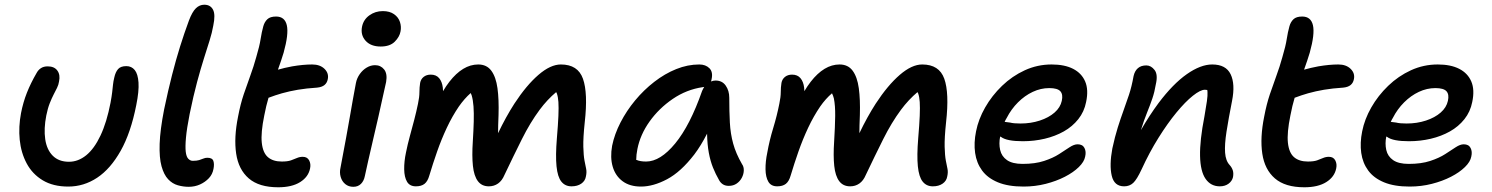

<svg xmlns="http://www.w3.org/2000/svg" viewBox="-20 -780 6318 813"><path d="M269 10Q205 10 161 -16.5Q117 -43 93 -88Q69 -133 63.5 -188Q58 -243 69 -301Q78 -347 94 -387.5Q110 -428 135 -471Q142 -484 153.5 -491.5Q165 -499 182 -499Q210 -499 223 -481Q236 -463 230 -435Q228 -421 221.5 -408Q215 -395 207 -379.5Q199 -364 190.5 -342.5Q182 -321 176 -291Q165 -235 171.5 -190.5Q178 -146 203.5 -120.5Q229 -95 272 -95Q311 -95 345 -122.5Q379 -150 405.5 -206Q432 -262 448 -345Q453 -372 455 -389.5Q457 -407 458.5 -421.5Q460 -436 464 -452Q469 -475 480 -487.5Q491 -500 515 -500Q537 -500 550.5 -483.5Q564 -467 566.5 -430.5Q569 -394 557 -335Q534 -218 491 -141.5Q448 -65 391.5 -27.5Q335 10 269 10Z M779 11Q756 11 733 4.5Q710 -2 692 -21Q674 -40 664 -76Q654 -112 656 -171Q658 -230 675 -317Q692 -398 708.5 -462.5Q725 -527 742.5 -583Q760 -639 780 -693Q794 -730 809.5 -745Q825 -760 845 -760Q871 -760 882 -739Q893 -718 883 -671Q878 -642 867.5 -608.5Q857 -575 843.5 -532.5Q830 -490 814.5 -432.5Q799 -375 783 -297Q771 -236 767.5 -197.5Q764 -159 766.5 -137.5Q769 -116 777.5 -107.5Q786 -99 796 -99Q813 -99 823 -102Q833 -105 841 -108.5Q849 -112 858 -112Q879 -112 883.5 -98.5Q888 -85 884 -65Q880 -42 864.5 -25.5Q849 -9 827 1Q805 11 779 11Z M1158 13Q1077 13 1033.5 -24.5Q990 -62 980 -129.5Q970 -197 988 -286Q998 -339 1012 -380.5Q1026 -422 1040 -460Q1054 -498 1065 -538Q1079 -585 1083.5 -614.5Q1088 -644 1095 -669Q1100 -687 1112 -698.5Q1124 -710 1149 -710Q1186 -710 1194.5 -673Q1203 -636 1181 -557Q1170 -521 1159 -491Q1158 -487 1157 -485Q1185 -493 1217 -499Q1264 -507 1302 -507Q1335 -507 1354 -488.5Q1373 -470 1368 -445Q1365 -429 1354 -420Q1343 -411 1323 -409Q1277 -406 1241.5 -400Q1206 -394 1174 -385Q1146 -377 1117 -366Q1107 -333 1099 -291Q1084 -218 1088.5 -175.5Q1093 -133 1114.5 -114.5Q1136 -96 1173 -96Q1198 -96 1212 -101Q1226 -106 1237.5 -111Q1249 -116 1262 -116Q1281 -116 1289 -101Q1297 -86 1293 -67Q1286 -31 1251 -9Q1216 13 1158 13Z M1476 11Q1456 11 1442 -0.5Q1428 -12 1422.5 -31Q1417 -50 1422 -71Q1436 -145 1445.5 -196.5Q1455 -248 1461.5 -286Q1468 -324 1474 -357.5Q1480 -391 1487 -428Q1491 -449 1503.5 -466.5Q1516 -484 1533 -494Q1550 -504 1568 -504Q1592 -504 1606.5 -486Q1621 -468 1615 -433Q1610 -412 1601.5 -372.5Q1593 -333 1582 -284.5Q1571 -236 1559.5 -187.5Q1548 -139 1539 -98.5Q1530 -58 1525 -35Q1521 -14 1508.5 -1.5Q1496 11 1476 11ZM1592 -583Q1550 -583 1528 -607.5Q1506 -632 1513 -667Q1519 -697 1544 -715Q1569 -733 1601 -733Q1630 -733 1648.5 -720Q1667 -707 1673.5 -687Q1680 -667 1676 -647Q1672 -624 1651.5 -603.5Q1631 -583 1592 -583Z M1741 9Q1715 9 1703.5 -10.5Q1692 -30 1691.5 -63Q1691 -96 1699 -134Q1706 -169 1715.5 -203.5Q1725 -238 1734 -272.5Q1743 -307 1750 -341Q1756 -369 1756 -389.5Q1756 -410 1759 -429Q1762 -445 1774 -454.5Q1786 -464 1804 -464Q1827 -464 1839.5 -449Q1852 -434 1855 -409Q1856 -402 1856 -394Q1869 -416 1883 -434Q1911 -470 1941.5 -488.5Q1972 -507 2005 -507Q2041 -507 2060.5 -480.5Q2080 -454 2086.5 -406.5Q2093 -359 2091 -293Q2089 -246 2089 -216Q2122 -285 2158 -341Q2209 -419 2260 -463Q2311 -507 2355 -507Q2427 -507 2448.5 -446.5Q2470 -386 2456 -262Q2449 -196 2450 -158.5Q2451 -121 2455 -100Q2459 -79 2462 -65Q2465 -51 2461 -33Q2458 -14 2441.5 -2.5Q2425 9 2400 9Q2373 9 2357 -11Q2341 -31 2336.5 -76Q2332 -121 2338 -194Q2343 -253 2344.5 -289.5Q2346 -326 2344.5 -348Q2343 -370 2338 -384Q2337 -387 2335 -390Q2297 -358 2265 -315Q2225 -261 2190 -191Q2155 -121 2116 -39Q2106 -15 2089 -3Q2072 9 2050 9Q2020 9 2003.5 -13Q1987 -35 1982.5 -77.5Q1978 -120 1982 -180Q1985 -228 1986 -265Q1987 -302 1985 -329.5Q1983 -357 1977 -377Q1975 -381 1973 -386Q1946 -362 1923 -329Q1895 -288 1872 -239Q1849 -190 1831 -138.5Q1813 -87 1798 -37Q1791 -12 1777.5 -1.5Q1764 9 1741 9Z M2694 10Q2647 10 2616.5 -12.5Q2586 -35 2574.5 -74Q2563 -113 2572 -163Q2582 -212 2607.5 -261.5Q2633 -311 2669.5 -355Q2706 -399 2750.5 -433.5Q2795 -468 2843.5 -487.5Q2892 -507 2941 -507Q2968 -507 2984 -491Q3000 -475 2993 -444Q2992 -439 2991 -435Q3000 -439 3010 -439Q3038 -439 3053 -417.5Q3068 -396 3068 -366Q3068 -308 3070.5 -261Q3073 -214 3084.5 -172Q3096 -130 3122 -85Q3130 -74 3129.5 -58Q3129 -42 3121 -27Q3113 -12 3099 -2.5Q3085 7 3066 7Q3051 7 3041 0.5Q3031 -6 3025 -17Q3010 -43 2999 -70.5Q2988 -98 2981.5 -132.5Q2975 -167 2974 -214Q2974 -214 2974 -214Q2948 -163 2920 -126Q2863 -52 2804.5 -21Q2746 10 2694 10ZM2962 -412Q2959 -411 2956 -411Q2887 -401 2828.5 -361Q2770 -321 2730.5 -265.5Q2691 -210 2679 -149Q2674 -124 2674 -104Q2673 -103 2673 -103Q2674 -103 2675 -103Q2690 -96 2716 -96Q2776 -96 2839 -172.5Q2902 -249 2953 -395Q2957 -404 2962 -412Z M3271 9Q3245 9 3233.5 -10.5Q3222 -30 3221.5 -63Q3221 -96 3229 -134Q3238 -185 3254 -237.5Q3270 -290 3280 -341Q3286 -369 3286 -389.5Q3286 -410 3289 -429Q3292 -445 3304 -454.5Q3316 -464 3334 -464Q3357 -464 3369.5 -449Q3382 -434 3385 -409Q3386 -402 3386 -394Q3399 -416 3413 -434Q3441 -470 3471.5 -488.5Q3502 -507 3535 -507Q3571 -507 3590.5 -480.5Q3610 -454 3616.5 -406.5Q3623 -359 3621 -293Q3619 -246 3619 -216Q3652 -285 3688 -341Q3739 -419 3790 -463Q3841 -507 3885 -507Q3957 -507 3978.5 -446.5Q4000 -386 3986 -262Q3979 -196 3980 -158.5Q3981 -121 3985 -100Q3989 -79 3992 -65Q3995 -51 3991 -33Q3988 -14 3971.5 -2.5Q3955 9 3930 9Q3903 9 3887 -11Q3871 -31 3866.5 -76Q3862 -121 3868 -194Q3873 -253 3874.5 -289.5Q3876 -326 3874.5 -348Q3873 -370 3868 -384Q3867 -387 3865 -390Q3827 -358 3795 -315Q3755 -261 3720 -191Q3685 -121 3646 -39Q3636 -15 3619 -3Q3602 9 3580 9Q3550 9 3533.5 -13Q3517 -35 3512.5 -77.5Q3508 -120 3512 -180Q3516 -245 3516.5 -289Q3517 -333 3511 -363Q3508 -375 3503 -385Q3476 -362 3453 -329Q3425 -288 3402 -239Q3379 -190 3361 -138.5Q3343 -87 3328 -37Q3321 -12 3307.5 -1.5Q3294 9 3271 9Z M4314 10Q4249 10 4205.5 -8Q4162 -26 4138.5 -58Q4115 -90 4109 -132.5Q4103 -175 4113 -224Q4123 -275 4151.5 -325Q4180 -375 4223 -416.5Q4266 -458 4319.5 -482.5Q4373 -507 4433 -507Q4488 -507 4524 -488.5Q4560 -470 4575 -435Q4590 -400 4579 -348Q4571 -307 4546 -275.5Q4521 -244 4484.5 -223.5Q4448 -203 4403.5 -192.5Q4359 -182 4311 -182Q4243 -182 4219 -200Q4217 -201 4215 -202Q4209 -172 4215 -145Q4221 -118 4244 -102Q4267 -86 4310 -86Q4363 -86 4401 -98.5Q4439 -111 4464.5 -127.5Q4490 -144 4509 -156.5Q4528 -169 4543 -169Q4564 -169 4572 -153.5Q4580 -138 4575 -117Q4571 -95 4548 -72.5Q4525 -50 4489 -31.5Q4453 -13 4408 -1.5Q4363 10 4314 10ZM4234 -264Q4243 -263 4257 -261Q4272 -257 4301 -257Q4345 -257 4383 -269.5Q4421 -282 4445.5 -303.5Q4470 -325 4476 -353Q4482 -380 4470 -393.5Q4458 -407 4423 -407Q4387 -407 4353 -391Q4319 -375 4290.5 -346.5Q4262 -318 4243 -281Q4238 -273 4234 -264Z M5145 9Q5107 9 5085 -22.5Q5063 -54 5061.5 -119.5Q5060 -185 5080 -287Q5087 -327 5090.5 -351.5Q5094 -376 5093 -391Q5093 -395 5092 -399Q5087 -400 5082 -400Q5063 -400 5031 -374.5Q4999 -349 4961.5 -303.5Q4924 -258 4885.5 -196.5Q4847 -135 4814 -63Q4794 -20 4778.5 -5.5Q4763 9 4740 9Q4698 9 4687.5 -36Q4677 -81 4690 -151Q4701 -202 4713 -240Q4725 -278 4737 -311Q4749 -344 4760.5 -378.5Q4772 -413 4780 -458Q4785 -480 4798.5 -491.5Q4812 -503 4834 -503Q4854 -503 4869 -483.5Q4884 -464 4874 -422Q4869 -391 4859.5 -363Q4850 -335 4837 -303Q4824 -271 4811 -229Q4848 -293 4886 -344Q4947 -425 5005.5 -466Q5064 -507 5113 -507Q5171 -507 5191 -465.5Q5211 -424 5197 -353Q5182 -277 5173.5 -222.5Q5165 -168 5167.5 -133.5Q5170 -99 5187 -81Q5196 -71 5200 -59Q5204 -47 5201 -30Q5197 -13 5182 -2Q5167 9 5145 9Z M5503 13Q5422 13 5378.5 -24.5Q5335 -62 5325 -129.5Q5315 -197 5333 -286Q5343 -339 5357 -380.5Q5371 -422 5385 -460Q5399 -498 5410 -538Q5424 -585 5428.5 -614.5Q5433 -644 5440 -669Q5445 -687 5457 -698.5Q5469 -710 5494 -710Q5531 -710 5539.5 -673Q5548 -636 5526 -557Q5515 -521 5504 -491Q5503 -487 5502 -485Q5530 -493 5562 -499Q5609 -507 5647 -507Q5680 -507 5699 -488.5Q5718 -470 5713 -445Q5710 -429 5699 -420Q5688 -411 5668 -409Q5622 -406 5586.5 -400Q5551 -394 5519 -385Q5491 -377 5462 -366Q5452 -333 5444 -291Q5429 -218 5433.5 -175.5Q5438 -133 5459.5 -114.5Q5481 -96 5518 -96Q5543 -96 5557 -101Q5571 -106 5582.5 -111Q5594 -116 5607 -116Q5626 -116 5634 -101Q5642 -86 5638 -67Q5631 -31 5596 -9Q5561 13 5503 13Z M5949 10Q5884 10 5840.5 -8Q5797 -26 5773.5 -58Q5750 -90 5744 -132.5Q5738 -175 5748 -224Q5758 -275 5786.5 -325Q5815 -375 5858 -416.5Q5901 -458 5954.5 -482.5Q6008 -507 6068 -507Q6123 -507 6159 -488.5Q6195 -470 6210 -435Q6225 -400 6214 -348Q6206 -307 6181 -275.5Q6156 -244 6119.5 -223.5Q6083 -203 6038.5 -192.5Q5994 -182 5946 -182Q5878 -182 5854 -200Q5852 -201 5850 -202Q5844 -172 5850 -145Q5856 -118 5879 -102Q5902 -86 5945 -86Q5998 -86 6036 -98.5Q6074 -111 6099.5 -127.5Q6125 -144 6144 -156.5Q6163 -169 6178 -169Q6199 -169 6207 -153.5Q6215 -138 6210 -117Q6206 -95 6183 -72.5Q6160 -50 6124 -31.5Q6088 -13 6043 -1.5Q5998 10 5949 10ZM5869 -264Q5878 -263 5892 -261Q5907 -257 5936 -257Q5980 -257 6018 -269.5Q6056 -282 6080.5 -303.5Q6105 -325 6111 -353Q6117 -380 6105 -393.5Q6093 -407 6058 -407Q6022 -407 5988 -391Q5954 -375 5925.5 -346.5Q5897 -318 5878 -281Q5873 -273 5869 -264Z"/></svg>

Font: Shantell Sans Light Medium
Style: Italic
Weight: 500
Italic angle: -11°
Version: Version 1.011;[c5ecc13dd]